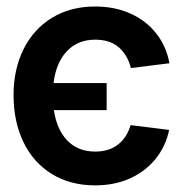

<svg xmlns="http://www.w3.org/2000/svg" viewBox="-20 -557 581 588"><path d="M306.6 -219.7H145Q153.8 -160.2 186.3 -126.5Q218.8 -92.8 271.5 -92.8Q314 -92.8 341.6 -114.5Q369.1 -136.2 379.9 -173.8L498 -159.2Q487.8 -109.4 456.8 -70.8Q425.8 -32.2 378.2 -10.7Q330.6 10.7 271.5 10.7Q195.3 10.7 138.7 -24.2Q82 -59.1 51.8 -121.8Q21.5 -184.6 21.5 -265.6Q21.5 -344.7 52.2 -406.5Q83 -468.3 139.6 -502.7Q196.3 -537.1 271.5 -537.1Q331.1 -537.1 379.2 -515.6Q427.2 -494.1 458.3 -454.8Q489.3 -415.5 499 -363.3L380.9 -348.6Q370.6 -388.7 343.8 -412.1Q316.9 -435.5 271.5 -435.5Q217.8 -435.5 184.6 -399.9Q151.4 -364.3 144 -302.7H306.6Z"/></svg>

Font: Pretendard GOV SemiBold
Style: Regular
Weight: 600
Designer: Base glyphs from Inter by Rasmus Andersson; Hangeul glyphs from Noto Sans CJK(Source Han Sans) by Jang Soo-young and Kan
Foundry: Kil Hyung-jin
Version: Version 1.309